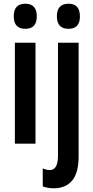

<svg xmlns="http://www.w3.org/2000/svg" viewBox="-20 -773 503 1033"><path d="M116 -753Q178 -753 178 -685Q178 -618 116 -618Q54 -618 54 -685Q54 -753 116 -753ZM171 -543V0H60V-543ZM286 -685Q286 -753 349 -753Q410 -753 410 -685Q410 -618 349 -618Q286 -618 286 -685ZM272 240Q236 240 210 230V133Q231 142 248 142Q292 142 292 64V-543H403V68Q403 156 369 197.5Q335 239 272 240Z"/></svg>

Font: Noto Sans Thai Looped ExtraCondensed SemiBold
Style: Regular
Weight: 600
Width: 2
Designer: Sasikarn Vongin, Ben Mitchell
Foundry: The Fontpad Ltd
Version: Version 1.001; ttfautohint (v1.8.4.7-5d5b)